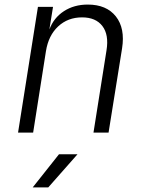

<svg xmlns="http://www.w3.org/2000/svg" viewBox="-20 -580 640 840"><path d="M59 0 146 -550H212L196 -451Q215 -502 259.5 -531Q304 -560 364 -560Q446 -560 487 -508Q528 -456 514 -368L455 0H389L446 -360Q457 -428 428 -466Q399 -504 339 -504Q277 -504 234.5 -464.5Q192 -425 181 -356L125 0ZM123 240 238 95H319L191 240Z"/></svg>

Font: NKDuy Mono ExtraLight
Style: Italic
Weight: 200
Italic angle: -9°
Monospace: yes
Designer: NKDuy
Foundry: NKDuy
Version: Version 2.251; ttfautohint (v1.8.4.7-5d5b)